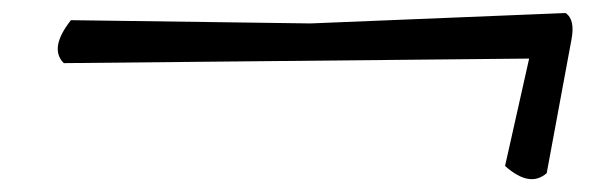

<svg xmlns="http://www.w3.org/2000/svg" viewBox="-20 -433 933 295"><path d="M457 -397 849 -413Q864 -403 858 -372L820 -167Q794 -144 756 -178L793 -343L78 -336Q55 -359 89 -402Z"/></svg>

Font: Tillana
Style: Regular
Weight: 400
Designer: Lipi Raval (Devanagari, Latin), Jonny Pinhorn (Latin)
Foundry: Indian Type Foundry
Version: Version 2.002;PS 1.0;hotconv 1.0.79;makeotf.lib2.5.61930; tt